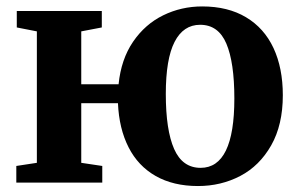

<svg xmlns="http://www.w3.org/2000/svg" viewBox="-20 -582 946 612"><path d="M356 -253H239V-63L306 -53V0H32V-53L97.5 -63V-482L33.5 -494.5V-547H304.5V-494.5L239 -482V-313.5H358Q366 -393 404.2 -449Q442.5 -505 500.2 -533.2Q558 -561.5 624.5 -561.5Q706.5 -561.5 764.2 -527Q822 -492.5 851.8 -428.8Q881.5 -365 881.5 -278.5Q881.5 -184 844.5 -118.8Q807.5 -53.5 746 -21.2Q684.5 11 611 11Q532.5 11 476.2 -21Q420 -53 389.8 -112.5Q359.5 -172 356 -253ZM727 -268Q727 -383 701.5 -443Q676 -503 618 -503Q564.5 -503 536.5 -448.5Q508.5 -394 508.5 -282.5Q508.5 -167.5 535 -107.2Q561.5 -47 619.5 -47Q727 -47 727 -268Z"/></svg>

Font: Merriweather Text
Style: Bold
Weight: 700
Designer: Eben Sorkin
Foundry: Eben Sorkin
Version: Version 2.100